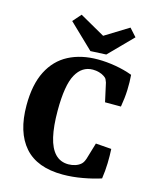

<svg xmlns="http://www.w3.org/2000/svg" viewBox="-117 -856 765 946"><g transform="rotate(15 265.5 -383.0)"><path d="M294 10Q163 10 98.5 -63.5Q34 -137 34 -274Q34 -380 69 -448.5Q104 -517 167.5 -550Q231 -583 316 -583Q360 -583 406.5 -575Q453 -567 493 -552Q496 -516 494.5 -475Q493 -434 485 -388H404L383 -483Q381 -490 377 -498Q373 -506 363 -512Q353 -519 337.5 -523.5Q322 -528 305 -528Q250 -528 219.5 -473Q189 -418 189 -288Q189 -209 201.5 -155Q214 -101 240.5 -73.5Q267 -46 308 -46Q326 -46 343 -51.5Q360 -57 372 -68Q377 -73 380.5 -79Q384 -85 388 -96L413 -180L493 -174Q495 -140 494 -101.5Q493 -63 487 -22Q448 -9 395.5 0.5Q343 10 294 10ZM466 -736 349 -617 269 -613 144 -733 181 -775 310 -702 430 -776Z"/></g></svg>

Font: Yrsa
Style: Bold
Weight: 700
Version: Version 2.004